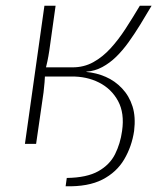

<svg xmlns="http://www.w3.org/2000/svg" viewBox="-20 -502 561 670"><path d="M209 148 213 119Q283 118 323 95.5Q363 73 381.5 36Q400 -1 406 -45Q415 -107 392 -149.5Q369 -192 325.5 -214Q282 -236 227 -235L233 -267Q273 -267 305.5 -285Q338 -303 365.5 -333Q393 -363 418 -401.5Q443 -440 468 -482H509Q489 -448 469 -415.5Q449 -383 428.5 -354.5Q408 -326 385.5 -304Q363 -282 337 -268Q311 -254 282 -252L281 -251Q316 -248 348.5 -234Q381 -220 406 -193.5Q431 -167 442.5 -130.5Q454 -94 448 -45Q440 9 413.5 54Q387 99 337.5 124.5Q288 150 209 148ZM67 0 135 -482H174L152 -325Q149 -305 145.5 -288.5Q142 -272 137 -252Q137 -233 135.5 -215Q134 -197 132 -180L106 0ZM124 -235 128 -267H260L255 -235Z"/></svg>

Font: Exo 2 ExtraLight
Style: Italic
Weight: 250
Italic angle: -8°
Designer: Natanael Gama
Foundry: Natanael Gama
Version: Version 2.010